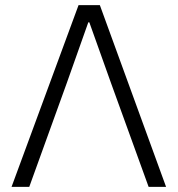

<svg xmlns="http://www.w3.org/2000/svg" viewBox="-20 -728 693 748"><path d="M286 -708H369L627 0H559L413 -403L328 -641H324L240 -404L94 0H25Z"/></svg>

Font: Rising Sun Light
Style: Regular
Weight: 300
Designer: Matt McInerney, Pablo Impallari, Rodrigo Fuenzalida (Raleway font), Stephen Hutchings (Greek), Cristiano Sobral (main ch
Foundry: The Rising Sun Project Authors
Version: Version 4.327; ttfautohint (v1.8.4.7-5d5b-dirty)